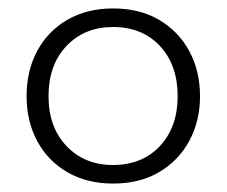

<svg xmlns="http://www.w3.org/2000/svg" viewBox="-20 -425 537 455"><path d="M248 10Q186 10 139.5 -17Q93 -44 68 -91Q43 -138 43 -197Q43 -257 68 -304Q93 -351 139.5 -378Q186 -405 248 -405Q311 -405 357 -378Q403 -351 428.5 -304Q454 -257 454 -197Q454 -138 428.5 -91Q403 -44 357 -17Q311 10 248 10ZM248 -34Q317 -34 359 -79Q401 -124 401 -197Q401 -271 359 -316Q317 -361 248 -361Q180 -361 137.5 -316Q95 -271 95 -197Q95 -124 137.5 -79Q180 -34 248 -34Z"/></svg>

Font: Rokkitt SemiBold Light
Style: Regular
Weight: 300
Version: Version 3.103